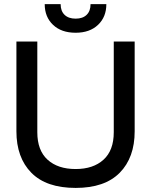

<svg xmlns="http://www.w3.org/2000/svg" viewBox="-20 -902 737 937"><path d="M349.1 -742.2Q279.3 -742.2 238.8 -780.8Q198.2 -819.3 198.2 -881.8H275.9Q275.9 -848.1 295.2 -829.6Q314.5 -811 349.1 -811Q383.8 -811 402.8 -829.6Q421.9 -848.1 421.9 -881.8H499Q499 -819.3 458.5 -780.8Q418 -742.2 349.1 -742.2ZM349.1 15.1Q206.1 15.1 133.1 -58.8Q60.1 -132.8 60.1 -261.2V-699.2H162.1V-256.8Q162.1 -168 212.2 -122.6Q262.2 -77.1 349.1 -77.1Q435.1 -77.1 485.1 -122.6Q535.2 -168 535.2 -256.8V-699.2H637.2V-261.2Q637.2 -132.8 564.2 -58.8Q491.2 15.1 349.1 15.1Z"/></svg>

Font: Prompt
Style: Regular
Weight: 400
Designer: Katatrad Team
Foundry: CadsonDemak
Version: Version 1.000;PS 001.000;hotconv 1.0.88;makeotf.lib2.5.64775